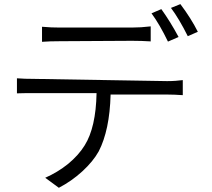

<svg xmlns="http://www.w3.org/2000/svg" viewBox="-20 -853 1031 935"><path d="M849.6 -672.9C821.3 -725.6 793 -770.5 765.6 -808.6L717.8 -788.1C745.1 -751 771.5 -705.1 797.9 -650.4ZM623 -654.3C654.3 -654.3 684.6 -653.3 713.9 -651.4V-724.6C682.6 -720.7 651.4 -718.8 621.1 -718.8H272.5C245.1 -718.8 215.8 -719.7 184.6 -722.7V-649.4C210 -651.4 239.3 -652.3 272.5 -652.3ZM149.4 -468.8C116.2 -468.8 86.9 -469.7 62.5 -471.7V-398.4C80.1 -399.4 108.4 -399.4 146.5 -399.4H450.2C448.2 -288.1 428.7 -203.1 392.6 -145.5C373 -113.3 345.7 -83 311.5 -54.7C277.3 -27.3 240.2 -4.9 200.2 12.7L266.6 61.5C307.6 40 345.7 13.7 380.9 -18.6C416 -50.8 442.4 -83 460.9 -116.2C496.1 -184.6 515.6 -276.4 518.6 -392.6H794.9C816.4 -392.6 841.8 -391.6 870.1 -389.6V-462.9C848.6 -460 823.2 -458 793.9 -458ZM812.5 -814.5C838.9 -779.3 866.2 -733.4 894.5 -676.8L943.4 -698.2C921.9 -741.2 893.6 -786.1 858.4 -833Z"/></svg>

Font: Gen Shin Gothic P Normal
Style: Regular
Weight: 300
Designer: [Source Han Sans]
Ryoko NISHIZUKA  (kana & ideographs); Paul D. Hunt (Latin, Greek & Cyrillic); Wenlong ZHANG  (bopomofo
Version: Version 1.002.20150607